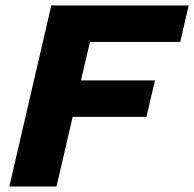

<svg xmlns="http://www.w3.org/2000/svg" viewBox="-20 -680 708 700"><path d="M637 -527H308L275 -387H545L514 -254H245L186 0H14L167 -660H668Z"/></svg>

Font: Work Sans
Style: Bold Italic
Weight: 700
Italic angle: -13°
Designer: Wei Huang
Foundry: Wei Huang
Version: Version 2.010; ttfautohint (v1.8.3)